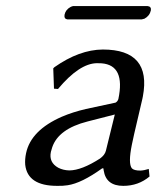

<svg xmlns="http://www.w3.org/2000/svg" viewBox="-20 -602 521 632"><path d="M446.3 -538.1H202.1Q190.4 -539.6 192.4 -553.2Q195.8 -570.3 212.4 -579.1Q217.3 -581.5 220.7 -582H465.8Q478.5 -580.6 476.6 -567.9Q472.7 -549.8 455.6 -540.5Q450.2 -538.6 446.3 -538.1ZM357.9 -225.1 268.1 -202.1Q172.4 -177.7 151.9 -117.2Q149.4 -109.4 147.5 -102.1Q140.1 -67.4 171.9 -49.8Q188 -41.5 208.5 -41Q249 -41.5 309.1 -80.1Q325.2 -91.8 328.6 -106ZM320.3 -47.9H316.4Q248.5 1 202.6 7.8Q186.5 10.3 168 9.8Q70.8 9.8 63 -59.6Q61.5 -77.6 65.9 -98.1Q82 -173.3 183.6 -217.8Q220.2 -233.4 262.7 -243.2L360.4 -264.2Q367.2 -268.1 369.6 -275.9Q393.1 -387.2 314.5 -393.6Q307.1 -394 298.8 -394Q241.2 -393.1 170.9 -309.1L157.7 -310.1L155.3 -377L159.2 -380.9Q241.2 -438.5 318.4 -439Q479.5 -439 450.2 -284.2Q449.2 -279.8 448.7 -276.9Q447.8 -272.5 438 -231Q417.5 -144.5 414.1 -126Q401.4 -63.5 414.1 -47.9Q421.4 -40.5 441.9 -40.5Q454.6 -41 469.7 -45.9L472.2 -21Q435.5 9.8 385.7 9.8Q329.1 9.8 321.3 -41Q320.8 -44.9 320.3 -47.9Z"/></svg>

Font: Linux Biolinum Slanted O
Style: Slanted
Weight: 400
Designer: Philipp H. Poll
Foundry: Philipp H. Poll
Version: Version 1.0.4